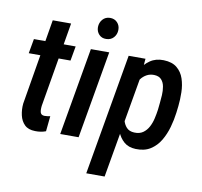

<svg xmlns="http://www.w3.org/2000/svg" viewBox="-97 -835 1200 1141"><g transform="rotate(10 503.5 -264.0)"><path d="M303.7 -528.3 288.1 -440.4H36.1L51.8 -528.3ZM142.6 -657.7H253.4L166.5 -146Q165 -133.3 165.3 -120.4Q165.5 -107.4 171.4 -98.9Q177.2 -90.3 193.4 -89.8Q201.7 -89.8 210.2 -91.1Q218.8 -92.3 227.1 -93.8L217.8 -1.5Q202.6 4.4 186.5 6.8Q170.4 9.3 153.8 8.8Q111.8 8.3 89.6 -13.7Q67.4 -35.6 59.8 -69.6Q52.2 -103.5 55.7 -139.6Z M506.3 -528.3 414.6 0H303.7L395.5 -528.3ZM414.1 -665Q414.6 -691.9 431.4 -711.2Q448.2 -730.5 475.6 -731Q502.9 -731.4 520 -713.4Q537.1 -695.3 536.6 -668.5Q536.1 -641.6 519.3 -622.8Q502.4 -604 474.6 -603.5Q447.8 -602.5 430.9 -620.4Q414.1 -638.2 414.1 -665Z M715.8 -420.4 607.4 203.1H496.6L623.5 -528.3H725.1ZM966.3 -285.2 961.4 -243.7Q956.1 -201.2 943.4 -156Q930.7 -110.8 908 -72.5Q885.3 -34.2 849.1 -11.2Q813 11.7 760.3 9.8Q716.3 8.3 689.2 -15.4Q662.1 -39.1 648.2 -75.4Q634.3 -111.8 630.4 -152.6Q626.5 -193.4 628.4 -228L637.2 -292Q644 -331.1 657.7 -374Q671.4 -417 694.6 -454.8Q717.8 -492.7 752 -516.4Q786.1 -540 833.5 -538.6Q884.8 -537.1 914.1 -512.9Q943.4 -488.8 956.1 -450.7Q968.8 -412.6 969.7 -368.7Q970.7 -324.7 966.3 -285.2ZM850.6 -243.2 855 -285.6Q857.4 -306.6 858.9 -332.8Q860.4 -358.9 856 -383.8Q851.6 -408.7 836.9 -425Q822.3 -441.4 792.5 -442.4Q767.6 -442.9 748 -432.1Q728.5 -421.4 714.6 -403.3Q700.7 -385.3 691.7 -363.5Q682.6 -341.8 678.7 -320.3L660.6 -199.7Q659.2 -173.8 665.5 -147.9Q671.9 -122.1 688.2 -104.2Q704.6 -86.4 734.9 -85Q767.1 -83.5 788.1 -98.4Q809.1 -113.3 821.8 -137.5Q834.5 -161.6 840.8 -189.9Q847.2 -218.3 850.6 -243.2Z"/></g></svg>

Font: Roboto Condensed Medium
Style: Italic
Weight: 500
Italic angle: -12°
Designer: Christian Robertson
Foundry: Google
Version: Version 3.0; 2020